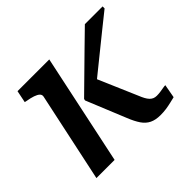

<svg xmlns="http://www.w3.org/2000/svg" viewBox="-129 -708 881 881"><g transform="rotate(-45 312.0 -267.0)"><path d="M361 -339 313 -273Q351 -304 390 -335.5Q429 -367 468 -398.5Q507 -430 546 -461.5Q585 -493 624 -524V-537H509Q468 -497 427 -457Q386 -417 345.5 -377Q305 -337 264 -297L262 -289L341 -96Q355 -61 370 -39Q385 -17 406.5 -6.5Q428 4 460 4Q479 4 496.5 1.5Q514 -1 530.5 -5Q547 -9 560 -12L572 -78Q565 -78 554.5 -76Q544 -74 533 -72.5Q522 -71 510 -71Q500 -71 491.5 -74.5Q483 -78 476 -85.5Q469 -93 463 -104Q457 -115 451 -130ZM165 0H47L140 -436Q142 -447 134 -454.5Q126 -462 110 -467.5Q94 -473 70 -477L61 -479L73 -538H279Z"/></g></svg>

Font: Roboto Serif Medium
Style: Italic
Weight: 500
Italic angle: -10°
Designer: Greg Gazdowicz
Foundry: Commercial Type
Version: Version 1.008